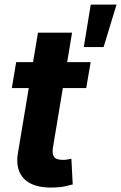

<svg xmlns="http://www.w3.org/2000/svg" viewBox="-20 -820 534 847"><path d="M379.9 -545.9 360.4 -431.6H32.2L51.3 -545.9ZM147.5 -675.8H297.9L213.4 -168Q210.4 -147 214.8 -135.3Q219.2 -123.5 230.2 -119.1Q241.2 -114.7 255.9 -114.7Q267.1 -114.3 278.1 -116.5Q289.1 -118.7 294.9 -119.6L300.8 -6.3Q287.6 -2.9 266.1 2Q244.6 6.8 215.3 7.3Q160.2 9.3 121.8 -7.3Q83.5 -23.9 66.9 -59.3Q50.3 -94.7 59.6 -147.9ZM349.6 -612.3 380.4 -799.8H494.1L437 -612.3Z"/></svg>

Font: Inter Tight
Style: Bold Italic
Weight: 700
Italic angle: -9.39999°
Designer: Rasmus Andersson
Foundry: rsms
Version: Version 3.004